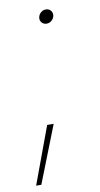

<svg xmlns="http://www.w3.org/2000/svg" viewBox="-85 -535 369 709"><g transform="rotate(-10 100.0 -180.5)"><path d="M-8.3 136.7 70.8 -77.1H95.2L11.2 136.7ZM134.3 -445.8Q122.6 -445.8 115.7 -454.1Q108.9 -462.4 110.8 -473.1Q112.8 -483.9 121.1 -491Q129.4 -498 139.6 -498Q151.4 -498 158.2 -489.7Q165 -481.4 163.1 -470.2Q161.1 -460 152.8 -452.9Q144.5 -445.8 134.3 -445.8Z"/></g></svg>

Font: Inter 28pt Thin
Style: Italic
Weight: 250
Italic angle: -9.3988°
Designer: Rasmus Andersson
Foundry: rsms
Version: Version 4.001;git-66647c0bb